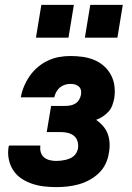

<svg xmlns="http://www.w3.org/2000/svg" viewBox="-20 -757 540 785"><path d="M210 8Q184 8 159 5Q134 2 110.5 -6Q87 -14 67 -27.5Q47 -41 34 -61Q21 -81 16 -105.5Q11 -130 15 -156Q16 -158 16 -159Q16 -160 17 -162H145Q145 -161 145 -160.5Q145 -160 145 -160Q143 -146 147 -133.5Q151 -121 161 -113Q171 -105 184 -102Q197 -99 210 -99Q219 -99 228 -100Q237 -101 246 -103Q255 -105 264 -108.5Q273 -112 280.5 -118Q288 -124 292.5 -132.5Q297 -141 299 -150Q301 -165 297 -179Q293 -193 282.5 -201.5Q272 -210 258 -213.5Q244 -217 230 -217H171L189 -324H247Q258 -324 268.5 -326Q279 -328 288.5 -334Q298 -340 303.5 -349.5Q309 -359 311 -369Q313 -379 311 -388Q309 -397 302.5 -403Q296 -409 287 -411.5Q278 -414 268 -414Q257 -414 245.5 -410.5Q234 -407 225 -399.5Q216 -392 210 -381Q204 -370 202 -359H65Q69 -382 78.5 -404.5Q88 -427 102 -447Q116 -467 135 -483Q154 -499 176.5 -509.5Q199 -520 222 -524Q245 -528 268 -528Q294 -528 318.5 -524.5Q343 -521 365 -512Q387 -503 405 -487Q423 -471 434 -450Q445 -429 448 -404.5Q451 -380 447 -354Q444 -340 439 -326Q434 -312 423.5 -300.5Q413 -289 400 -280.5Q387 -272 373 -267Q389 -256 401.5 -241.5Q414 -227 420.5 -209.5Q427 -192 428 -171.5Q429 -151 425 -131Q422 -109 411.5 -87Q401 -65 383.5 -48.5Q366 -32 344.5 -20.5Q323 -9 300.5 -3Q278 3 255.5 5.5Q233 8 210 8ZM460 -603H327L349 -737H482ZM260 -603H127L149 -737H282Z"/></svg>

Font: Iosevka SS04 Heavy
Style: Italic
Weight: 900
Italic angle: -9°
Monospace: yes
Designer: Belleve Invis
Foundry: Belleve Invis
Version: Version 19.0.0; ttfautohint (v1.8.4)